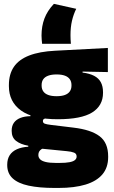

<svg xmlns="http://www.w3.org/2000/svg" viewBox="-20 -758 577 971"><path d="M272.5 -155Q147.5 -155 86.2 -199.2Q25 -243.5 25 -322V-328Q25 -383 50.2 -420Q75.5 -457 127.5 -477.2Q179.5 -497.5 259.5 -501.5L525.5 -515.5V-393.5L397.5 -396V-391Q433 -386.5 456 -374.5Q479 -362.5 490 -342Q501 -321.5 501 -291.5V-288.5Q501 -223.5 446 -189.2Q391 -155 272.5 -155ZM263.5 66H280Q313 66 332 62.2Q351 58.5 359.2 51.2Q367.5 44 367.5 34V33Q367.5 19 354.2 13.8Q341 8.5 318 6.5L171 -8L208.5 -10.5Q198 -8.5 190.2 -3.8Q182.5 1 178.2 8.2Q174 15.5 174 25.5V26.5Q174 38.5 182.8 47.5Q191.5 56.5 211.2 61.2Q231 66 263.5 66ZM255.5 192.5Q178.5 192.5 125 181Q71.5 169.5 44 144Q16.5 118.5 16.5 77V75Q16.5 46.5 29 27Q41.5 7.5 65.5 -3.2Q89.5 -14 123 -16V-21Q83.5 -28 61.2 -45.5Q39 -63 39 -96V-97Q39 -121 50.2 -137Q61.5 -153 82.8 -161.5Q104 -170 134 -170.5V-190L251.5 -160H220Q208 -160 202.5 -156.5Q197 -153 197 -146V-145.5Q197 -136 206.5 -132.5Q216 -129 236.5 -126.5L352 -112.5Q440 -102 483.5 -69.2Q527 -36.5 527 33V36.5Q527 89.5 497.8 124Q468.5 158.5 412.5 175.5Q356.5 192.5 276 192.5ZM266 -271.5Q292 -271.5 308.5 -277.8Q325 -284 333.2 -296Q341.5 -308 341.5 -325V-328Q341.5 -345 333.2 -357Q325 -369 308.5 -375.2Q292 -381.5 266 -381.5Q240.5 -381.5 223.8 -375.2Q207 -369 198.8 -357.2Q190.5 -345.5 190.5 -328V-325Q190.5 -308 198.8 -296Q207 -284 223.8 -277.8Q240.5 -271.5 266 -271.5ZM193 -536.5Q192 -545.5 191 -556.5Q190 -567.5 190 -578.5Q190 -625.5 204.8 -664.5Q219.5 -703.5 252.5 -738.5L365.5 -713.5Q351.5 -685 344 -652.8Q336.5 -620.5 336.5 -580Q336.5 -569 337 -558.8Q337.5 -548.5 338.5 -536.5Z"/></svg>

Font: Anek Latin Medium ExtraBold
Style: Regular
Weight: 800
Version: Version 1.003